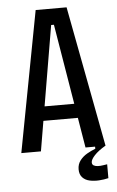

<svg xmlns="http://www.w3.org/2000/svg" viewBox="-57 -699 548 897"><g transform="rotate(-5 217.5 -250.5)"><path d="M20 0 145 -660H290L415 0H321L224 -584H211L112 0ZM105 -141V-208H333V-141ZM415 152Q395 157 371.5 158.5Q348 160 327 155.5Q306 151 293 137Q280 123 280 99Q280 75 293.5 57.5Q307 40 327 28.5Q347 17 366 10V-5H414V0Q380 20 362 39.5Q344 59 344 72Q344 82 351.5 86.5Q359 91 371 91.5Q383 92 395 90Q407 88 415 87Z"/></g></svg>

Font: Bricolage Grotesque 24pt Condensed
Style: Regular
Weight: 400
Width: 3
Designer: Mathieu Triay
Foundry: Atelier Triay
Version: Version 1.001;gftools[0.9.33.dev8+g029e19f]